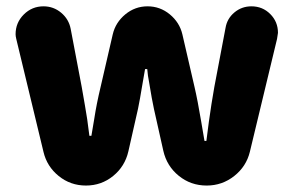

<svg xmlns="http://www.w3.org/2000/svg" viewBox="-20 -573 918 601"><path d="M28.8 -465.8Q28.8 -502 54.4 -527.6Q80.1 -553.2 116.2 -553.2Q147.5 -553.2 171.4 -533.2Q195.3 -513.2 201.2 -482.9L235.8 -300.8Q247.1 -237.3 252.9 -200.2L259.8 -147.9H266.1L274.9 -200.2Q282.2 -248 294.9 -300.8L333 -465.8Q341.8 -502.9 372.3 -528.1Q402.8 -553.2 441.9 -553.2Q481 -553.2 511.5 -528.1Q542 -502.9 550.8 -465.8L588.9 -300.8Q598.6 -259.3 609.9 -191.9L620.1 -131.8H626L633.8 -191.9Q641.6 -248.5 650.9 -300.8L686 -485.8Q690.9 -515.1 713.9 -534.2Q736.8 -553.2 767.1 -553.2Q801.8 -553.2 825.9 -529.1Q850.1 -504.9 850.1 -470.2Q850.1 -468.8 847.2 -451.2L762.2 -98.1Q751 -51.8 713.1 -22Q675.3 7.8 627 7.8Q577.1 7.8 539.6 -22.7Q502 -53.2 491.2 -101.1L461.9 -231.9Q455.6 -260.7 446.8 -314.9Q442.4 -336.4 440.9 -356.9H434.1L426.8 -314.9Q417 -255.9 412.1 -232.9L381.8 -99.1Q371.1 -52.2 334.2 -22.2Q297.4 7.8 249 7.8Q200.7 7.8 163.8 -22Q127 -51.8 116.2 -97.2L32.2 -445.8Q31.7 -447.8 30.8 -451.7Q29.8 -455.6 29.3 -459.2Q28.8 -462.9 28.8 -465.8Z"/></svg>

Font: Jellee Roman
Style: Bold
Weight: 700
Designer: Alfredo Marco Pradil
Foundry: Alfredo Marco Pradil and JAM Design
Version: Version 1.000